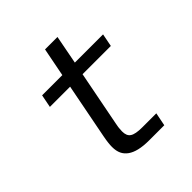

<svg xmlns="http://www.w3.org/2000/svg" viewBox="-189 -840 980 980"><g transform="rotate(-45 301.0 -350.0)"><path d="M333 2H441.9L456.1 -69.8H355C321.8 -69.8 298.8 -74.2 286.1 -83C272.9 -91.8 267.1 -106.4 267.1 -128.4C267.1 -134.8 267.6 -143.1 268.6 -151.4C269.5 -157.7 268.6 -155.8 272.9 -178.2L331.1 -477.1H535.2L548.8 -546.9H345.2L375 -702.1H285.2L254.9 -546.9H108.9L95.2 -477.1H241.2L183.1 -178.2C179.7 -161.1 177.7 -147 176.8 -138.7C175.3 -127.4 174.8 -116.2 174.8 -108.4C174.8 -69.3 187.5 -43.5 213.4 -25.4C237.8 -8.3 275.4 2 333 2Z"/></g></svg>

Font: Hack
Style: Oblique
Weight: 400
Italic angle: -12°
Monospace: yes
Designer: Christopher Simpkins
Foundry: Christopher Simpkins
Version: Version 2.010